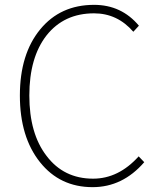

<svg xmlns="http://www.w3.org/2000/svg" viewBox="-20 -759 659 792"><path d="M145 -90Q62 -194 62 -365Q62 -536 146 -638Q229 -739 368 -739Q481 -739 553 -653L530 -628Q464 -704 368 -704Q244 -704 172 -613Q101 -522 101 -365Q101 -208 172 -116Q243 -22 364 -22Q469 -22 552 -114L575 -90Q486 13 362 13Q227 13 145 -90Z"/></svg>

Font: Noto Sans CJK TC Thin
Style: Regular
Weight: 250
Designer: Ryoko NISHIZUKA ???? (kana & ideographs); Paul D. Hunt (Latin, Greek & Cyrillic); Wenlong ZHANG ??? (bopomofo); Sandoll 
Foundry: Adobe Systems Incorporated
Version: Version 1.004 January 19, 2016